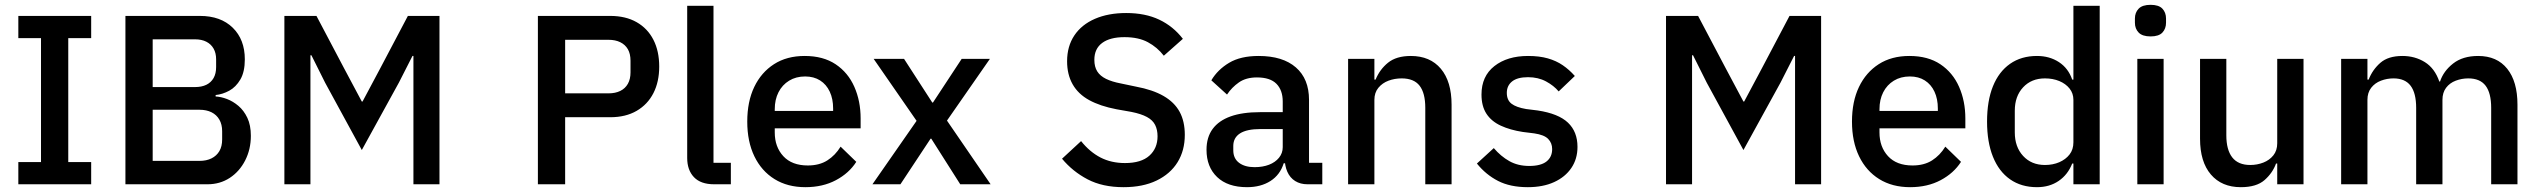

<svg xmlns="http://www.w3.org/2000/svg" viewBox="-20 -764 10530 796"><path d="M358 0H56V-92H150V-606H56V-698H358V-606H263V-92H358Z M500 0V-698H809Q895 -698 945 -649Q995 -600 995 -518Q995 -466 976.5 -434.5Q958 -403 930.5 -388Q903 -373 874 -370V-364Q896 -363 921 -353.5Q946 -344 968.5 -325Q991 -306 1005.5 -275.5Q1020 -245 1020 -201Q1020 -145 996.5 -99Q973 -53 932.5 -26.5Q892 0 840 0ZM613 -309V-97H807Q836 -97 857 -107.5Q878 -118 889.5 -137.5Q901 -157 901 -186V-220Q901 -248 889.5 -268Q878 -288 857 -298.5Q836 -309 807 -309ZM613 -601V-403H788Q816 -403 835.5 -412.5Q855 -422 865.5 -440.5Q876 -459 876 -486V-518Q876 -544 865.5 -562.5Q855 -581 835.5 -591Q816 -601 788 -601Z M1159 0V-698H1292L1407 -480L1480 -343H1483L1556 -480L1671 -698H1802V0H1694V-419V-532H1690L1634 -422L1480 -142L1328 -421L1271 -535H1267V-419V0Z M2323 0H2210V-698H2510Q2574 -698 2619.5 -672Q2665 -646 2689 -599Q2713 -552 2713 -488Q2713 -425 2689 -378Q2665 -331 2619.5 -304.5Q2574 -278 2510 -278H2323ZM2323 -599V-377H2503Q2531 -377 2551.5 -387Q2572 -397 2583 -416.5Q2594 -436 2594 -464V-512Q2594 -541 2583 -560Q2572 -579 2551.5 -589Q2531 -599 2503 -599Z M3010 0H2941Q2885 0 2857 -29.5Q2829 -59 2829 -109V-740H2938V-89H3010Z M3319 12Q3245 12 3191 -21.5Q3137 -55 3107.5 -116Q3078 -177 3078 -260Q3078 -343 3107 -403.5Q3136 -464 3189 -498Q3242 -532 3316 -532Q3393 -532 3444.5 -497.5Q3496 -463 3522 -404Q3548 -345 3548 -273V-232H3192V-215Q3192 -155 3227.5 -116.5Q3263 -78 3329 -78Q3377 -78 3410 -99Q3443 -120 3465 -156L3530 -93Q3500 -46 3445.5 -17Q3391 12 3319 12ZM3318 -447Q3280 -447 3251.5 -429.5Q3223 -412 3207.5 -381.5Q3192 -351 3192 -311V-304H3434V-314Q3434 -354 3420 -384Q3406 -414 3380 -430.5Q3354 -447 3318 -447Z M3597 0 3780 -263 3602 -520H3728L3845 -339H3848L3967 -520H4084L3906 -264L4087 0H3961L3841 -189H3838L3713 0Z M4638 12Q4551 12 4489 -20.5Q4427 -53 4383 -106L4462 -179Q4498 -134 4542.5 -111Q4587 -88 4644 -88Q4711 -88 4745 -118.5Q4779 -149 4779 -199Q4779 -226 4769 -246Q4759 -266 4735 -279Q4711 -292 4671 -300L4609 -311Q4541 -324 4495.5 -349Q4450 -374 4427 -414.5Q4404 -455 4404 -510Q4404 -572 4434 -617Q4464 -662 4519.5 -686Q4575 -710 4649 -710Q4728 -710 4786 -682.5Q4844 -655 4884 -603L4805 -533Q4778 -568 4739 -589Q4700 -610 4642 -610Q4582 -610 4549.5 -586Q4517 -562 4517 -516Q4517 -487 4529 -468Q4541 -449 4565.5 -437Q4590 -425 4627 -418L4689 -405Q4759 -392 4804 -366Q4849 -340 4870.5 -300.5Q4892 -261 4892 -205Q4892 -140 4862 -91.5Q4832 -43 4775 -15.5Q4718 12 4638 12Z M5462 0H5401Q5371 0 5349.5 -13.5Q5328 -27 5317 -52Q5306 -77 5306 -111V-120L5337 -87H5302Q5287 -39 5247 -13.5Q5207 12 5150 12Q5070 12 5026 -30Q4982 -72 4982 -143Q4982 -195 5007.5 -229.5Q5033 -264 5082 -281.5Q5131 -299 5204 -299H5298V-343Q5298 -390 5272 -416.5Q5246 -443 5191 -443Q5146 -443 5116.5 -422.5Q5087 -402 5067 -372L5002 -431Q5028 -475 5075.5 -503.5Q5123 -532 5198 -532Q5298 -532 5352.5 -484.5Q5407 -437 5407 -350V-89H5462ZM5298 -229H5206Q5149 -229 5121 -211Q5093 -193 5093 -159V-141Q5093 -107 5117 -89Q5141 -71 5181 -71Q5215 -71 5241 -81Q5267 -91 5282.5 -110Q5298 -129 5298 -154Z M5678 0H5569V-520H5678V-434H5683Q5700 -476 5734.5 -504Q5769 -532 5829 -532Q5909 -532 5953.5 -479Q5998 -426 5998 -330V0H5889V-317Q5889 -378 5865.5 -408.5Q5842 -439 5791 -439Q5762 -439 5736.5 -429.5Q5711 -420 5694.5 -400Q5678 -380 5678 -350Z M6314 12Q6241 12 6190.5 -14Q6140 -40 6103 -86L6173 -150Q6202 -116 6237.5 -96Q6273 -76 6320 -76Q6368 -76 6391.5 -94.5Q6415 -113 6415 -146Q6415 -171 6398.5 -188Q6382 -205 6341 -211L6293 -217Q6241 -225 6202 -243Q6163 -261 6142.5 -292.5Q6122 -324 6122 -372Q6122 -448 6175.5 -490Q6229 -532 6315 -532Q6362 -532 6397 -522Q6432 -512 6459 -493.5Q6486 -475 6509 -449L6442 -385Q6422 -409 6389.5 -426.5Q6357 -444 6315 -444Q6271 -444 6249 -426.5Q6227 -409 6227 -379Q6227 -349 6246.5 -334Q6266 -319 6307 -312L6355 -306Q6441 -293 6480.5 -255.5Q6520 -218 6520 -155Q6520 -105 6494.5 -67.5Q6469 -30 6423 -9Q6377 12 6314 12Z M6887 0V-698H7020L7135 -480L7208 -343H7211L7284 -480L7399 -698H7530V0H7422V-419V-532H7418L7362 -422L7208 -142L7056 -421L6999 -535H6995V-419V0Z M7899 12Q7825 12 7771 -21.5Q7717 -55 7687.5 -116Q7658 -177 7658 -260Q7658 -343 7687 -403.5Q7716 -464 7769 -498Q7822 -532 7896 -532Q7973 -532 8024.5 -497.5Q8076 -463 8102 -404Q8128 -345 8128 -273V-232H7772V-215Q7772 -155 7807.5 -116.5Q7843 -78 7909 -78Q7957 -78 7990 -99Q8023 -120 8045 -156L8110 -93Q8080 -46 8025.5 -17Q7971 12 7899 12ZM7898 -447Q7860 -447 7831.5 -429.5Q7803 -412 7787.5 -381.5Q7772 -351 7772 -311V-304H8014V-314Q8014 -354 8000 -384Q7986 -414 7960 -430.5Q7934 -447 7898 -447Z M8576 0V-86H8571Q8553 -40 8515 -14Q8477 12 8425 12Q8360 12 8313.5 -20.5Q8267 -53 8242.5 -114Q8218 -175 8218 -260Q8218 -346 8242.5 -406.5Q8267 -467 8313.5 -499.5Q8360 -532 8425 -532Q8477 -532 8516 -506.5Q8555 -481 8571 -434H8576V-740H8685V0ZM8458 -80Q8491 -80 8517.5 -91.5Q8544 -103 8560 -123.5Q8576 -144 8576 -174V-350Q8576 -377 8560 -397Q8544 -417 8517.5 -428Q8491 -439 8458 -439Q8402 -439 8367.5 -402Q8333 -365 8333 -305V-215Q8333 -155 8367.5 -117.5Q8402 -80 8458 -80Z M8896 -613Q8862 -613 8846.5 -629Q8831 -645 8831 -670V-687Q8831 -712 8846.5 -728Q8862 -744 8896 -744Q8930 -744 8945 -728Q8960 -712 8960 -687V-670Q8960 -645 8945 -629Q8930 -613 8896 -613ZM8841 0V-520H8950V0Z M9421 0V-86H9416Q9402 -47 9368.5 -17.5Q9335 12 9270 12Q9191 12 9146 -40.5Q9101 -93 9101 -189V-520H9210V-203Q9210 -143 9234.5 -111.5Q9259 -80 9309 -80Q9338 -80 9363.5 -90Q9389 -100 9405 -120Q9421 -140 9421 -170V-520H9530V0Z M9795 0H9686V-520H9795V-434H9800Q9816 -475 9848.5 -503.5Q9881 -532 9940 -532Q9992 -532 10033 -506.5Q10074 -481 10093 -426H10096Q10110 -469 10150 -500.5Q10190 -532 10254 -532Q10332 -532 10374.5 -479Q10417 -426 10417 -330V0H10308V-317Q10308 -378 10285 -408.5Q10262 -439 10213 -439Q10186 -439 10161 -429.5Q10136 -420 10121 -400Q10106 -380 10106 -350V0H9997V-317Q9997 -378 9974 -408.5Q9951 -439 9903 -439Q9876 -439 9851 -429.5Q9826 -420 9810.5 -400Q9795 -380 9795 -350Z"/></svg>

Font: IBM Plex Sans Medium
Style: Regular
Weight: 500
Designer: Mike Abbink, Paul van der Laan, Pieter van Rosmalen
Foundry: Bold Monday
Version: Version 3.201